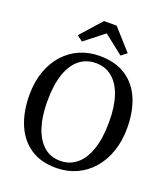

<svg xmlns="http://www.w3.org/2000/svg" viewBox="-172 -1087 1063 1218"><g transform="rotate(20 360.0 -478.0)"><path d="M354 11Q247 12.5 175.5 -35.8Q104 -84 68.5 -169.8Q33 -255.5 33 -367Q33 -455.5 58 -526.2Q83 -597 128.5 -647.5Q174 -698 235.5 -724.8Q297 -751.5 369 -751.5Q475 -751.5 545.8 -705.5Q616.5 -659.5 652.2 -576Q688 -492.5 688 -380Q688 -292 663 -220.5Q638 -149 593 -97.5Q548 -46 487 -18Q426 10 354 11ZM358.5 -40Q421.5 -40 468.2 -78.2Q515 -116.5 541 -192Q567 -267.5 567 -379.5Q567 -479.5 543.2 -551.2Q519.5 -623 473.2 -661.8Q427 -700.5 361 -700.5Q298.5 -700.5 251.8 -663.8Q205 -627 179.2 -553.2Q153.5 -479.5 153.5 -367Q153.5 -267.5 177.2 -194Q201 -120.5 246.8 -80.2Q292.5 -40 358.5 -40ZM230 -798.5 192 -827.5 317.5 -968.5H403L528.5 -828L490.5 -798.5L360.5 -901Z"/></g></svg>

Font: Merriweather 24pt
Style: Regular
Weight: 400
Designer: Eben Sorkin
Foundry: Eben Sorkin
Version: Version 2.100